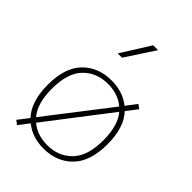

<svg xmlns="http://www.w3.org/2000/svg" viewBox="-227 -866 982 982"><g transform="rotate(45 264.0 -374.5)"><path d="M287.1 -765.1 188 -607.4H219.2L322.3 -765.1ZM83.5 16.1 131.8 -46.9 140.1 -57.1 410.2 -408.7 418 -418.5 467.8 -483.4 445.8 -499.5 397.9 -437 390.6 -427.2 118.2 -74.7 111.3 -64.9 61.5 -0.5ZM264.2 -462.4Q346.7 -462.4 398.7 -408.7Q450.7 -355 450.7 -241.7Q450.7 -128.4 398.7 -74.5Q346.7 -20.5 264.2 -20.5Q181.6 -20.5 129.6 -74.5Q77.6 -128.4 77.6 -241.7Q77.6 -355 129.6 -408.7Q181.6 -462.4 264.2 -462.4ZM264.2 -487.8Q168.9 -487.8 108.6 -426.8Q48.3 -365.7 48.3 -241.7Q48.3 -117.7 108.6 -56.2Q168.9 5.4 264.2 5.4Q359.4 5.4 419.7 -56.2Q480 -117.7 480 -241.7Q480 -365.7 419.7 -426.8Q359.4 -487.8 264.2 -487.8Z"/></g></svg>

Font: Estedad-FD VF
Style: Regular
Weight: 100
Designer: Amin Abedi
Version: Version 7.3